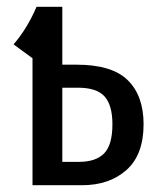

<svg xmlns="http://www.w3.org/2000/svg" viewBox="-20 -547 469 567"><path d="M404 -180Q404 -90 353.5 -45Q303 0 222 0H76V-375L20 -416Q60 -462 88 -527H164V-356H206Q311 -356 357.5 -310Q404 -264 404 -180ZM312 -180Q312 -236 289 -262Q266 -288 210 -288H164V-69H213Q263 -69 287.5 -94Q312 -119 312 -180Z"/></svg>

Font: Fira Sans Compressed
Style: Regular
Weight: 400
Width: 1
Designer: bBox Type GmbH & Carrois Corporate GbR & Edenspiekermann AG
Foundry: bBox Type GmbH & Carrois Corporate GbR & Edenspiekermann AG
Version: Version 4.301